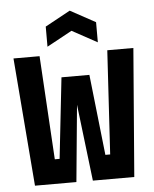

<svg xmlns="http://www.w3.org/2000/svg" viewBox="-53 -791 672 836"><g transform="rotate(-5 283.0 -373.0)"><path d="M66 0 21 -560H135L162 -107H183L222 -460H344L383 -107H404L431 -560H545L500 0H319L279 -335L247 0ZM173 -598V-686L283 -746L393 -686V-598L283 -658Z"/></g></svg>

Font: Tektur Condensed Medium
Style: Regular
Weight: 500
Width: 3
Designer: Adam Jagosz
Foundry: Adam Jagosz
Version: Version 1.005;gftools[0.9.30]